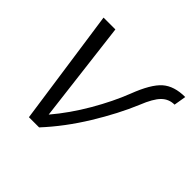

<svg xmlns="http://www.w3.org/2000/svg" viewBox="-136 -670 812 812"><g transform="rotate(45 270.0 -264.0)"><path d="M132.8 0 58.1 -521H128.9L184.1 -66.9Q241.7 -134.8 289.6 -217.3Q337.4 -299.8 366.2 -374Q399.9 -462.4 437 -495.1Q474.1 -527.8 540 -527.8L530.8 -473.1Q497.1 -473.1 473.4 -449.5Q449.7 -425.8 426.8 -368.2Q389.6 -278.8 328.4 -179Q267.1 -79.1 193.8 0Z"/></g></svg>

Font: Rawline
Style: Italic
Weight: 400
Italic angle: -12°
Designer: Matt McInerney, Pablo Impallari, Rodrigo Fuenzalida
Foundry: Matt McInerney, Pablo Impallari, Rodrigo Fuenzalida
Version: Version 4.020;PS 004.020;hotconv 1.0.88;makeotf.lib2.5.64775